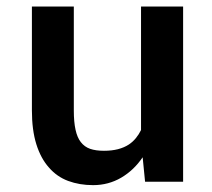

<svg xmlns="http://www.w3.org/2000/svg" viewBox="-20 -548 640 579"><path d="M417.5 0H532.2V-528.3H405.3V-155.8Q398.9 -142.6 389.6 -131.3Q380.4 -120.1 368.7 -112.3Q354.5 -103 335.7 -98.1Q316.9 -93.3 293.5 -93.3Q269 -93.3 252 -99.1Q234.9 -105 223.6 -119.6Q212.9 -133.3 207.8 -156.7Q202.6 -180.2 202.6 -214.4V-528.3H76.2V-215.3Q76.2 -155.8 89.6 -113Q103 -70.3 127.4 -43Q151.4 -15.1 185.5 -2.4Q219.7 10.3 260.7 10.3Q307.1 10.3 345.5 -12.2Q383.8 -34.7 410.2 -73.7Z"/></svg>

Font: Roboto Mono SemiBold
Style: Regular
Weight: 600
Monospace: yes
Designer: Google
Version: Version 3.000